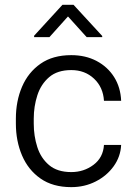

<svg xmlns="http://www.w3.org/2000/svg" viewBox="-20 -767 560 797"><path d="M275.9 -52.7Q328.1 -52.7 368.2 -82.8Q408.2 -112.8 411.6 -165.5H482.9Q480.5 -116.7 451.9 -76.9Q423.3 -37.1 377.2 -13.7Q331.1 9.8 275.9 9.8Q199.2 9.8 148.2 -25.9Q97.2 -61.5 71.5 -121.6Q45.9 -181.6 45.9 -253.9V-274.4Q45.9 -347.2 71.5 -407Q97.2 -466.8 148.2 -502.4Q199.2 -538.1 275.9 -538.1Q335 -538.1 380.9 -513.9Q426.8 -489.7 453.6 -447.3Q480.5 -404.8 482.9 -348.6H411.6Q408.2 -404.8 370.4 -440.4Q332.5 -476.1 275.9 -476.1Q218.3 -476.1 184.1 -446.8Q149.9 -417.5 135 -371.3Q120.1 -325.2 120.1 -274.4V-253.9Q120.1 -202.6 134.8 -156.7Q149.4 -110.8 183.6 -81.8Q217.8 -52.7 275.9 -52.7ZM285.2 -747.1 404.3 -617.7V-612.8H339.8L262.2 -698.7L185.1 -612.8H121.6V-618.7L239.3 -747.1Z"/></svg>

Font: Vazirmatn RD FD Light
Style: Regular
Weight: 300
Designer: Saber Rastikerdar
Foundry: Saber Rastikerdar
Version: Version 33.003